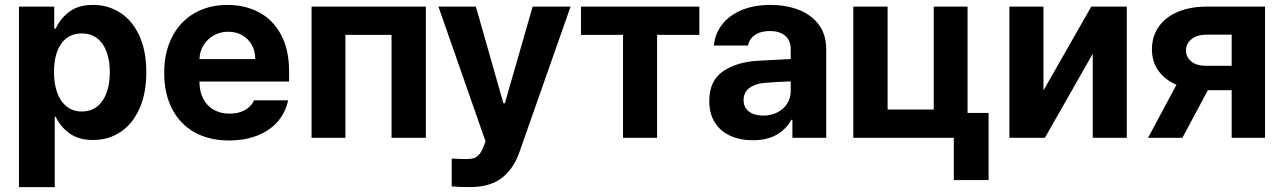

<svg xmlns="http://www.w3.org/2000/svg" viewBox="-20 -557 5186 776"><path d="M56.6 -530.3H199.2V-441.4H205.1Q223.1 -481.4 259.8 -509.3Q296.4 -537.1 356.4 -537.1Q416.5 -537.1 465.3 -506.1Q514.2 -475.1 542.7 -413.8Q571.3 -352.5 571.3 -264.6Q571.3 -178.7 543.2 -116.9Q515.1 -55.2 466.6 -23.2Q418 8.8 356.4 8.8Q297.4 8.8 260.5 -18.3Q223.6 -45.4 205.1 -85H201.2V199.2H56.6ZM310.5 -106.4Q364.7 -106.4 394.3 -149.9Q423.8 -193.4 423.8 -265.6Q423.8 -336.9 394.3 -379.4Q364.7 -421.9 310.5 -421.9Q256.8 -421.9 227.5 -380.1Q198.2 -338.4 198.2 -265.6Q198.2 -217.8 211.4 -181.9Q224.6 -146 250 -126.2Q275.4 -106.4 310.5 -106.4Z M643.6 -262.7Q643.6 -344.2 675 -406.5Q706.5 -468.8 764.6 -502.9Q822.8 -537.1 899.4 -537.1Q970.7 -537.1 1027.1 -507.1Q1083.5 -477.1 1116 -416.5Q1148.4 -356 1148.4 -268.6V-227.5H786.1Q786.1 -188 801 -158.7Q815.9 -129.4 843.5 -113.5Q871.1 -97.7 908.2 -97.7Q943.8 -97.7 969.7 -112.1Q995.6 -126.5 1006.8 -151.4H1144.5Q1134.3 -102.5 1102.5 -65.9Q1070.8 -29.3 1020.3 -9.3Q969.7 10.7 905.3 10.7Q824.7 10.7 765.9 -22.5Q707 -55.7 675.3 -117.4Q643.6 -179.2 643.6 -262.7ZM1011.7 -318.4Q1011.7 -350.1 997.8 -375.2Q983.9 -400.4 959 -414.6Q934.1 -428.7 902.3 -428.7Q870.1 -428.7 844 -414.1Q817.9 -399.4 802.5 -374Q787.1 -348.6 786.1 -318.4Z M1239.3 -530.3H1701.2V0H1562.5V-416H1376V0H1239.3Z M1805.7 196.3V84Q1842.8 85.9 1864.3 85.9Q1881.3 85.9 1892.8 83Q1904.3 80.1 1914.8 69.3Q1925.3 58.6 1933.6 37.1L1942.4 14.6L1752 -530.3H1903.3L2014.6 -139.6H2020.5L2132.8 -530.3H2286.1L2079.1 58.6Q2055.2 126.5 2007.3 162.8Q1959.5 199.2 1878.9 199.2Q1833.5 199.2 1805.7 196.3Z M2328.1 -530.3H2806.6V-416H2635.7V0H2498V-416H2328.1Z M3043.9 -311.5Q3097.7 -314.9 3175.8 -318.4V-361.3Q3174.8 -394.5 3152.8 -413.1Q3130.9 -431.6 3090.8 -431.6Q3054.7 -431.6 3031.7 -416Q3008.8 -400.4 3002.9 -373H2865.2Q2869.6 -419.9 2897.7 -457Q2925.8 -494.1 2976.1 -515.6Q3026.4 -537.1 3094.7 -537.1Q3155.3 -537.1 3206.3 -518.1Q3257.3 -499 3288.3 -458.7Q3319.3 -418.5 3319.3 -357.4V0H3182.6V-73.2H3178.7Q3157.7 -34.7 3118.9 -12.5Q3080.1 9.8 3023.4 9.8Q2971.7 9.8 2931.9 -8.1Q2892.1 -25.9 2869.4 -61.5Q2846.7 -97.2 2846.7 -148.4Q2846.7 -230.5 2901.9 -268.6Q2957 -306.6 3043.9 -311.5ZM3064.5 -89.8Q3096.7 -89.8 3122.3 -103Q3147.9 -116.2 3162.1 -139.2Q3176.3 -162.1 3175.8 -189.5V-228Q3152.8 -227.5 3119.1 -225.6Q3085.4 -223.6 3067.4 -221.7Q3029.3 -217.8 3007.3 -200.2Q2985.4 -182.6 2985.4 -152.3Q2985.4 -122.6 3007.1 -106.2Q3028.8 -89.8 3064.5 -89.8Z M3890.6 -100.6H3975.6V170.9H3835V0H3428.7V-530.3H3567.4V-114.3H3753.9V-530.3H3890.6Z M4390.6 -530.3H4534.2V0H4396.5V-339.8L4203.1 0H4059.6V-530.3H4197.3V-191.4Z M4958 -192.4H4861.8L4758.8 0H4620.1L4734.9 -214.4Q4687.5 -234.9 4661.6 -271.7Q4635.7 -308.6 4635.7 -357.4Q4635.7 -409.2 4662.6 -448.2Q4689.5 -487.3 4739.7 -508.8Q4790 -530.3 4857.4 -530.3H5092.8V0H4958ZM4855.5 -291H4958V-417H4857.4Q4817.9 -417 4795.7 -398.7Q4773.4 -380.4 4773.4 -353.5Q4773.4 -326.2 4794.9 -308.6Q4816.4 -291 4855.5 -291Z"/></svg>

Font: WEMIX Pretendard
Style: Bold
Weight: 700
Designer: Base glyphs from Inter by Rasmus Andersson; Hangeul glyphs from Noto Sans CJK(Source Han Sans) by Jang Soo-young and Kan
Foundry: Kil Hyung-jin
Version: Version 1.000